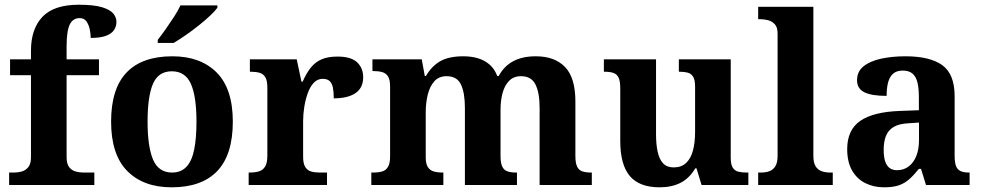

<svg xmlns="http://www.w3.org/2000/svg" viewBox="-20 -789 4189 819"><path d="M18.9 0V-53H41.2Q56 -53 72.5 -57.4Q89 -61.9 100.6 -75.9Q112.1 -90 112.1 -118.1V-468.1H22.9V-536H112.1V-572.7Q112.1 -665.7 161.1 -717.3Q210 -768.8 315.8 -768.8Q380.6 -768.8 415.4 -758.1Q450.3 -747.4 463.5 -731Q476.7 -714.6 476.7 -695.9Q476.7 -676.8 466.5 -661.1Q456.3 -645.4 432.3 -636.3Q408.3 -627.2 366.9 -627.2Q366.9 -643.7 362.9 -663.4Q358.9 -683 349 -697.4Q339 -711.8 320 -711.8Q290.9 -711.8 277.5 -684.3Q264.1 -656.8 264.1 -590.9V-536H402.2V-468.1H264.1V-118.1Q264.1 -90 275.1 -75.9Q286.1 -61.9 302.8 -57.4Q319.5 -53 335.1 -53H382.4V0Z M711.9 10Q591.8 10 522.8 -59.6Q453.9 -129.2 453.9 -270.2Q453.9 -410.7 520 -479.8Q586.2 -548.9 715.1 -548.9Q835.2 -548.9 904.1 -479.8Q973.1 -410.7 973.1 -270.2Q973.1 -129.2 906.9 -59.6Q840.8 10 711.9 10ZM714 -53Q752.4 -53 775.4 -77.7Q798.5 -102.3 808.3 -150.9Q818.1 -199.6 818.1 -270.2Q818.1 -377.5 794.3 -431.2Q770.5 -484.9 712.9 -484.9Q655.4 -484.9 632.4 -431.2Q609.5 -377.5 609.5 -270.3Q609.5 -163.1 632.9 -108.1Q656.4 -53 714 -53ZM652.9 -619Q667.9 -638 686.3 -664Q704.6 -690 722.2 -717Q739.8 -744 749.8 -766H907.3V-756Q898.3 -743 877.1 -723Q855.9 -703 828.5 -681Q801 -659 772.8 -639.5Q744.6 -620 721.1 -606H652.9Z M1040.7 0V-53H1044.8Q1067.8 -53 1084.6 -58Q1101.3 -63 1110.9 -78.5Q1120.4 -94 1120.4 -125V-415Q1120.4 -445 1111.8 -459.5Q1103.2 -474 1087.3 -478.5Q1071.5 -483 1049.5 -483H1045.9V-536H1245.7L1265.9 -440.5H1270.9Q1286.2 -475.7 1305.2 -499.8Q1324.3 -524 1351.6 -535.9Q1378.9 -547.7 1420 -547.7Q1477.4 -547.7 1503.3 -523.2Q1529.2 -498.7 1529.2 -459.7Q1529.2 -414.2 1496.4 -391.8Q1463.6 -369.5 1403.7 -369.5Q1403.7 -397.5 1399.9 -415.7Q1396 -433.8 1386 -443.3Q1375.9 -452.7 1356.5 -452.7Q1334.3 -452.7 1318.5 -436Q1302.7 -419.2 1292.9 -391.8Q1283 -364.5 1278 -333.2Q1273 -302 1273 -273V-120Q1273 -91 1282.2 -76.5Q1291.4 -62 1307.3 -57.5Q1323.2 -53 1342.8 -53H1374.9V0Z M1563.9 0V-53H1571.7Q1594.7 -53 1610.5 -57.7Q1626.3 -62.4 1635.2 -77.4Q1644 -92.3 1644 -122.1V-420.8Q1644 -449 1635.2 -463Q1626.3 -476.9 1610.3 -481.4Q1594.2 -485.9 1572.2 -485.9H1568.7V-536H1779L1792 -464.9H1797Q1821.2 -506.9 1857.9 -527.9Q1894.5 -548.9 1956.1 -548.9Q1991.6 -548.9 2019.8 -540.2Q2048 -531.5 2068.9 -513.1Q2089.7 -494.8 2101.1 -464.9H2107.4Q2129.9 -506.9 2169.2 -527.9Q2208.5 -548.9 2265.6 -548.9Q2346 -548.9 2390.2 -503.3Q2434.4 -457.6 2434.4 -355.8V-123.9Q2434.4 -93.4 2441.8 -78.2Q2449.1 -63 2464 -58Q2478.9 -53 2500.9 -53H2504.5V0H2281.8V-328.8Q2281.8 -393.2 2264.1 -428.6Q2246.4 -464 2202.3 -464Q2171.2 -464 2151.9 -444.4Q2132.6 -424.8 2123.8 -392.2Q2115.1 -359.7 2115.1 -320.8V-123.9Q2115.1 -93.4 2122.5 -78.2Q2129.9 -63 2144.8 -58Q2159.6 -53 2181.6 -53H2185.2V0H1963.1V-328.8Q1963.1 -393.2 1946.2 -428.6Q1929.4 -464 1884.8 -464Q1852.2 -464 1832.8 -442.4Q1813.4 -420.8 1804.7 -385.5Q1796 -350.2 1796 -309V-118.3Q1796 -90.4 1804.9 -76.5Q1813.8 -62.6 1829.7 -57.8Q1845.6 -53 1867.6 -53H1871.2V0Z M2793.7 10Q2707.2 10 2666.5 -38.2Q2625.8 -86.5 2625.8 -187.7V-412.1Q2625.8 -441.5 2619.2 -456.6Q2612.7 -471.7 2598.2 -477.3Q2583.8 -483 2559.5 -483H2555.9V-536H2778.4V-215.9Q2778.4 -173.5 2785.3 -141.7Q2792.2 -109.8 2808.5 -92.3Q2824.8 -74.9 2853.8 -74.9Q2886.2 -74.9 2906.4 -93.6Q2926.6 -112.4 2935.8 -146.6Q2945 -180.8 2945 -227V-419.1Q2945 -448.2 2936.6 -461.7Q2928.2 -475.3 2913.5 -479.1Q2898.8 -483 2879.3 -483H2875.7V-536H3097V-116Q3097 -87.5 3105.6 -73.9Q3114.2 -60.3 3129.5 -56.7Q3144.8 -53 3163.9 -53H3172.2V0H2972.6L2950.9 -71.1H2945.9Q2920.1 -27.9 2882.6 -9Q2845 10 2793.7 10Z M3214.1 0V-53H3225.9Q3246.6 -53 3262.5 -58.9Q3278.4 -64.8 3287.6 -80.3Q3296.9 -95.8 3296.9 -123.9V-645.9Q3296.9 -673 3284.8 -685.8Q3272.7 -698.6 3256.2 -702.8Q3239.8 -707 3225.9 -707H3214.1V-760H3449.5V-123.9Q3449.5 -95.8 3458.7 -80.3Q3468 -64.8 3484.4 -58.9Q3500.8 -53 3520.4 -53H3532.3V0Z M3750.5 10Q3707.1 10 3671.3 -7.8Q3635.5 -25.6 3614.6 -61.8Q3593.8 -98 3593.8 -153.1Q3593.8 -234.6 3649.3 -273.2Q3704.9 -311.7 3818 -315.8L3899.6 -318.8V-374.2Q3899.6 -410.7 3893.8 -435.9Q3888.1 -461.1 3873.1 -474.5Q3858 -487.9 3830.5 -487.9Q3805.1 -487.9 3790 -475Q3775 -462.2 3768.5 -438.3Q3762 -414.4 3762 -380Q3698.5 -380 3667.1 -395.4Q3635.8 -410.8 3635.8 -446.9Q3635.8 -484.1 3663.8 -506.4Q3691.9 -528.7 3738.8 -538.8Q3785.8 -548.9 3841.9 -548.9Q3947.2 -548.9 3999.7 -510.8Q4052.1 -472.6 4052.1 -379.1V-123.9Q4052.1 -96.4 4057.9 -81.1Q4063.6 -65.8 4077 -59.4Q4090.4 -53 4112.4 -53H4116V0H3929.9L3908.7 -68.6H3899.6Q3878 -41.8 3858.3 -24.3Q3838.6 -6.9 3813.8 1.6Q3789 10 3750.5 10ZM3805.9 -63Q3834.8 -63 3855.9 -78.9Q3877 -94.7 3888.6 -123.6Q3900.1 -152.5 3900.1 -191V-266.2L3855.2 -263.2Q3815.1 -261.2 3792.2 -247.6Q3769.2 -234.1 3759.3 -209.6Q3749.4 -185.1 3749.4 -149.1Q3749.4 -121 3755.5 -101.6Q3761.6 -82.3 3774.2 -72.7Q3786.9 -63 3805.9 -63Z"/></svg>

Font: Noto Serif Khmer
Style: Regular
Weight: 400
Designer: Danh Hong and the Monotype Design Team
Foundry: Monotype Imaging Inc.
Version: Version 2.003